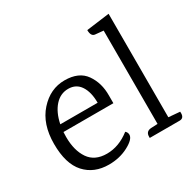

<svg xmlns="http://www.w3.org/2000/svg" viewBox="-156 -864 1058 1046"><g transform="rotate(-30 373.5 -341.5)"><path d="M430 -263H116Q115 -253 115 -232Q115 -147 151 -94.5Q187 -42 263 -42Q339 -42 408 -96Q420 -86 420 -71Q420 -43 365.5 -14Q311 15 243 15Q150 15 94.5 -46Q39 -107 39 -232Q39 -357 105 -430.5Q171 -504 261 -504Q351 -504 391 -447Q431 -390 430 -311ZM357 -308Q357 -375 331 -414.5Q305 -454 255.5 -454Q206 -454 171 -415Q136 -376 122 -308Z M695 0H507V-8Q507 -40 539 -43L582 -45V-632L530 -637Q506 -640 506 -679L651 -698V-47L722 -41Q726 0 695 0Z"/></g></svg>

Font: Karma
Style: Regular
Weight: 400
Designer: Joana Correia
Foundry: Indian Type Foundry
Version: Version 1.202;PS 1.0;hotconv 1.0.78;makeotf.lib2.5.61930; tt